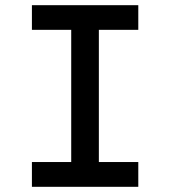

<svg xmlns="http://www.w3.org/2000/svg" viewBox="-20 -720 656 740"><path d="M254.5 0V-700H361V0ZM103 0V-95.5H513V0ZM103 -605V-700H513V-605Z"/></svg>

Font: Overpass Mono Light SemiBold
Style: Regular
Weight: 600
Monospace: yes
Version: Version 4.000